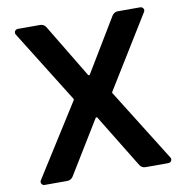

<svg xmlns="http://www.w3.org/2000/svg" viewBox="-81 -805 852 882"><g transform="rotate(-10 345.0 -363.5)"><path d="M40.5 -15.6Q40.5 -20.2 43 -23.8L256 -360.8Q256.7 -361.9 256.7 -363.6Q256.7 -365.8 256 -366.5L45.8 -703.5Q43.3 -707 43.3 -711.6Q43.3 -718 47.9 -722.7Q52.6 -727.3 58.9 -727.3H164.1Q172.2 -727.3 179.5 -723.2Q186.8 -719.1 190.7 -712L340.6 -463.4Q342 -460.9 344.8 -460.9Q347.3 -460.9 349.1 -463.4L499.3 -712.4Q503.6 -719.1 510.7 -723.2Q517.8 -727.3 525.9 -727.3H630.7Q637.4 -727.3 642 -722.7Q646.7 -718 646.7 -711.6Q646.7 -707 644.2 -703.5L436.1 -366.1Q435.7 -365.4 435.7 -364Q435.7 -361.9 436.4 -361.2L647.4 -23.8Q649.9 -20.2 649.9 -15.6Q649.9 -9.2 645.2 -4.6Q640.6 0 634.2 0H527Q518.8 0 511.7 -3.9Q504.6 -7.8 500.4 -14.9L349.1 -262.1Q347.3 -264.6 344.8 -264.6Q342 -264.6 340.6 -262.1L189.3 -14.9Q185 -8.2 177.9 -4.1Q170.8 0 162.6 0H56.1Q49.7 0 45.1 -4.6Q40.5 -9.2 40.5 -15.6Z"/></g></svg>

Font: DeltaSans SemiBold
Style: Regular
Weight: 600
Designer: Rasmus Andersson
Foundry: rsms
Version: Version 3.012